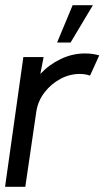

<svg xmlns="http://www.w3.org/2000/svg" viewBox="-30 -720 412 740"><path d="M-10.5 0 60 -500H138L125.5 -435Q159 -471 204 -492.5Q249 -514 297.5 -514Q327 -514 352.5 -506.5L317 -428.5Q299.5 -435 277.5 -435Q238.5 -435 203 -416Q167.5 -397 142.5 -365Q117.5 -333 110.5 -293.5L67.5 0ZM190 -556 250 -700H328L242 -556Z"/></svg>

Font: Urbanist
Style: Italic
Weight: 400
Italic angle: -8°
Designer: Corey Hu
Foundry: Corey Hu
Version: Version 1.330; ttfautohint (v1.8.4.7-5d5b)